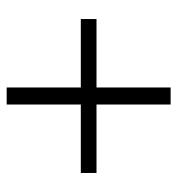

<svg xmlns="http://www.w3.org/2000/svg" viewBox="2 -653 531 575"><g transform="rotate(-90 267.5 -365.5)"><path d="M242 -120V-342H37V-389H242V-611H293V-389H498V-342H293V-120Z"/></g></svg>

Font: Noto Sans JP Thin Light
Style: Regular
Weight: 300
Version: Version 2.004-H2;hotconv 1.0.118;makeotfexe 2.5.65603